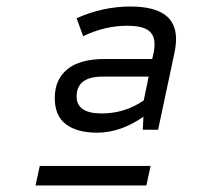

<svg xmlns="http://www.w3.org/2000/svg" viewBox="-20 -682 620 589"><path d="M278 -275Q216 -275 182 -301Q148 -327 148 -381Q148 -438 186.5 -469.5Q225 -501 301 -501H447L450 -515Q452 -522 453 -530.5Q454 -539 454 -547Q454 -576 434 -589.5Q414 -603 370 -603Q302 -603 235 -571L215 -626Q295 -662 380 -662Q520 -662 520 -563Q520 -542 515 -519L465 -284H418L420 -324Q350 -275 278 -275ZM292 -334Q363 -334 421 -374L436 -447H295Q215 -447 215 -386Q215 -334 292 -334ZM89 -113 102 -173H442L429 -113Z"/></svg>

Font: Sometype Mono
Style: Italic
Weight: 400
Italic angle: -12°
Monospace: yes
Designer: Ryoichi Tsunekawa
Foundry: Dharma Type
Version: Version 1.000; ttfautohint (v1.8.3)